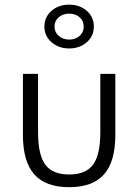

<svg xmlns="http://www.w3.org/2000/svg" viewBox="-20 -778 585 813"><path d="M77.1 -206.1V-465.3H141.1V-217.3Q141.1 -122.6 171.9 -80.8Q202.6 -39.1 272.9 -39.1Q343.3 -39.1 374 -80.8Q404.8 -122.6 404.8 -217.3V-465.3H468.3V-206.1Q468.3 -93.8 420.4 -39.6Q372.6 14.6 272.9 14.6Q173.3 14.6 125.2 -39.6Q77.1 -93.8 77.1 -206.1ZM168 -665.5Q168 -706.1 198.2 -732.2Q228.5 -758.3 272.9 -758.3Q317.4 -758.3 347.4 -732.2Q377.4 -706.1 377.4 -665.5Q377.4 -625.5 347.4 -599.1Q317.4 -572.8 272.9 -572.8Q228.5 -572.8 198.2 -599.1Q168 -625.5 168 -665.5ZM228.5 -704.8Q210.9 -689.5 210.9 -665.5Q210.9 -641.6 228.5 -626Q246.1 -610.4 272.9 -610.4Q299.8 -610.4 317.1 -626Q334.5 -641.6 334.5 -665.5Q334.5 -689.5 317.1 -704.8Q299.8 -720.2 272.9 -720.2Q246.1 -720.2 228.5 -704.8Z"/></svg>

Font: Spartan MB
Style: Regular
Weight: 400
Designer: Matt Bailey, Mirko Velimirovic
Foundry: Matt Bailey
Version: Version 1.005